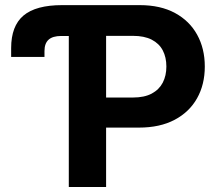

<svg xmlns="http://www.w3.org/2000/svg" viewBox="-20 -748 878 768"><path d="M24.6 -520.2V-555.8Q24.6 -644.3 74.1 -685.9Q123.7 -727.5 228.7 -727.5H255.2V-604.1H224.7Q191 -604.1 174.4 -589.3Q157.9 -574.5 157.9 -543.8V-520.2ZM255.2 0V-727.5H539Q621.9 -727.5 680 -696Q738.1 -664.5 768.6 -609.1Q799.2 -553.7 799.2 -481.9Q799.2 -409.8 768.2 -354.8Q737.3 -299.8 678.4 -268.7Q619.5 -237.6 535.6 -237.6H353.2V-357.9H511.9Q557.4 -357.9 587 -373.7Q616.6 -389.6 631.1 -417.5Q645.5 -445.5 645.5 -481.9Q645.5 -518.8 631.1 -546.4Q616.6 -574 586.9 -589.3Q557.2 -604.6 511.5 -604.6H404.4V0Z"/></svg>

Font: Adwaita Sans
Style: Regular
Weight: 400
Designer: Rasmus Andersson
Foundry: rsms
Version: Version 4.001;git-9221beed3